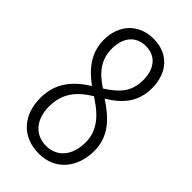

<svg xmlns="http://www.w3.org/2000/svg" viewBox="-227 -790 867 867"><g transform="rotate(45 206.0 -357.0)"><path d="M208 -724C113 -724 52 -657 52 -562C52 -484 93 -426 162 -376C85 -328 35 -268 35 -173C35 -64 101 10 208 10C313 10 377 -69 377 -177C377 -268 320 -326 243 -376C315 -420 361 -473 361 -561C361 -659 303 -724 208 -724ZM207 -676C269 -676 307 -632 307 -558C307 -484 269 -444 205 -403C141 -445 106 -490 106 -559C106 -631 144 -676 207 -676ZM90 -173C90 -257 131 -307 201 -350L218 -338C293 -288 322 -235 322 -176C322 -97 281 -38 206 -38C135 -38 90 -92 90 -173Z"/></g></svg>

Font: Noto Sans Thai Looped ExtraCondensed Light
Style: Regular
Weight: 300
Width: 2
Designer: Sasikarn Vongin, Ben Mitchell
Foundry: The Fontpad Ltd
Version: Version 1.001